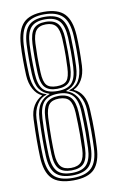

<svg xmlns="http://www.w3.org/2000/svg" viewBox="-91 -857 558 913"><g transform="rotate(-10 188.0 -400.0)"><path d="M187.4 7Q115.8 7 84.7 -25.2Q53.5 -57.5 50.5 -129.6Q49 -167.6 49.1 -212.1Q49.2 -256.7 51.5 -312.8Q53.2 -351.6 68.9 -377Q84.5 -402.3 109.8 -416.1V-418.3Q85.8 -428.8 70.4 -457Q55 -485.1 52.8 -523.6Q51.2 -558.6 51 -598Q50.8 -637.5 52.8 -670.4Q57.4 -743 88.5 -775Q119.6 -807 187.4 -807Q256.1 -807 287 -774.7Q317.8 -742.4 322 -670.4Q323.8 -637 323.8 -602Q323.8 -567 322 -523.6Q319.9 -482.6 303.9 -455.6Q288 -428.5 265 -418.3V-416.1Q290.9 -404.9 306.1 -379Q321.3 -353.1 323.5 -312.5Q326.6 -252.8 326.3 -208.5Q326 -164.1 324.3 -129.1Q321.3 -58.1 290.4 -25.5Q259.4 7 187.4 7ZM187.4 -29.2Q237.7 -29.2 259 -53.8Q280.4 -78.4 282.5 -131.3Q283.7 -162.5 283.9 -205.6Q284 -248.8 281.5 -310.6Q278.8 -364.5 256.4 -388.2Q234.1 -411.8 187.4 -411.8Q140.9 -411.8 118.6 -388Q96.3 -364.1 93.4 -309.2Q91 -258 90.9 -212.2Q90.9 -166.4 92.4 -131.3Q94.5 -79.4 115.3 -54.3Q136.1 -29.2 187.4 -29.2ZM187.4 -41.3Q146.2 -41.3 127.2 -62.3Q108.2 -83.3 106.2 -132.6Q104.9 -162 105 -209.1Q105.2 -256.2 107.2 -308.5Q109.3 -360.4 129.4 -380.7Q149.5 -401 187.4 -401Q228.5 -401 246.9 -379.2Q265.3 -357.4 267.9 -308.5Q270.7 -252.6 270.4 -208.1Q270.1 -163.6 268.6 -132.9Q266.4 -83.7 247.8 -62.5Q229.1 -41.3 187.4 -41.3ZM187.4 -53.4Q221.4 -53.4 237.1 -71.6Q252.9 -89.8 254.6 -132.4Q255.7 -158.6 256 -203.6Q256.2 -248.7 253.7 -307.7Q251.2 -351.4 236.6 -369.7Q222 -388.1 187.4 -388.1Q153.4 -388.1 138.7 -370Q124.1 -351.9 121.3 -308.2Q118.7 -251.9 118.7 -207.4Q118.7 -162.8 120.2 -132Q122.2 -90.3 137.6 -71.8Q153 -53.4 187.4 -53.4ZM187.4 -5.1Q250.5 -5.1 279 -33.9Q307.6 -62.8 310.3 -129.7Q311.8 -164.5 311.8 -206.9Q311.8 -249.4 309.5 -311.4Q307.8 -351.9 289.6 -380.5Q271.4 -409 243 -416.1V-419.1Q274.9 -428 290.3 -455.1Q305.7 -482.1 308.1 -524.2Q310 -559 310 -597.3Q310 -635.7 308.1 -669.6Q304.2 -739.4 274.7 -767.2Q245.2 -794.9 187.4 -794.9Q128.5 -794.9 99.6 -766.7Q70.8 -738.5 66.7 -669.3Q65.1 -639.6 65 -603.3Q64.9 -566.9 66.9 -524.2Q69.3 -482 84.5 -455.2Q99.7 -428.3 131.8 -419.1V-416.1Q103.2 -409 85.3 -380.1Q67.3 -351.3 65.5 -312.5Q63.2 -252.7 63 -208.3Q62.8 -163.9 64.4 -131Q67.3 -64.4 95.1 -34.7Q123 -5.1 187.4 -5.1ZM187.4 -17.1Q132.1 -17.1 106.5 -43.2Q81 -69.3 78.4 -130.7Q76.9 -164.5 76.9 -210.1Q77 -255.7 79.3 -310.3Q81.6 -355.6 99.2 -381.2Q116.9 -406.9 146.6 -416.6V-418.8Q117.3 -427.5 100.1 -451.6Q83 -475.6 80.7 -524.9Q79 -566.1 79.1 -601.7Q79.2 -637.3 80.7 -668.5Q83.5 -729 108 -755.9Q132.6 -782.9 187.4 -782.9Q243.6 -782.9 267.5 -755.4Q291.4 -727.9 294.1 -668.5Q295.6 -635.2 295.7 -601.9Q295.8 -568.5 294.1 -524.7Q292.1 -477.4 275.7 -452.8Q259.4 -428.2 228.2 -418.8V-416.6Q257.3 -407.1 275.3 -381.8Q293.2 -356.4 295.7 -310.5Q298.9 -249.7 298.4 -206.7Q297.9 -163.8 296.4 -130.7Q293.8 -69.8 268.7 -43.5Q243.5 -17.1 187.4 -17.1ZM187.4 -424.7Q236 -424.7 256.8 -447.9Q277.6 -471.2 280.3 -525.3Q282.2 -565.4 282 -599.9Q281.8 -634.5 280.3 -666.2Q277.7 -722.5 256.3 -746.6Q234.9 -770.8 187.4 -770.8Q139.9 -770.8 118.6 -746.7Q97.2 -722.5 94.5 -666.2Q93 -633.9 93 -600.9Q93 -567.9 94.7 -525.3Q97 -471.9 117.5 -448.3Q138 -424.7 187.4 -424.7ZM187.4 -435.2Q148.2 -435.2 129.5 -454.9Q110.7 -474.6 108.5 -525.9Q107 -564.1 107.1 -600.8Q107.1 -637.4 108.5 -666.4Q110.9 -716.1 129.2 -737.4Q147.5 -758.7 187.4 -758.7Q227.5 -758.7 245.8 -737.2Q264.1 -715.7 266.3 -666.5Q267.8 -634.4 267.9 -601.5Q268 -568.6 266.3 -525.8Q264.3 -476.3 246.3 -455.7Q228.2 -435.2 187.4 -435.2ZM187.4 -447.7Q222.9 -447.7 236.7 -464.5Q250.4 -481.3 252.3 -526.4Q253.7 -558.5 254.1 -581.4Q254.4 -604.2 253.9 -623.8Q253.4 -643.3 252.3 -665.4Q250.2 -709.6 235.1 -728.1Q220 -746.6 187.4 -746.6Q154.6 -746.6 139.6 -728Q124.7 -709.4 122.6 -665.7Q121.1 -632.3 120.9 -600.7Q120.8 -569.1 122.6 -526Q124.5 -481.2 138.7 -464.4Q152.8 -447.7 187.4 -447.7Z"/></g></svg>

Font: Big Shoulders Inline Display SC Thin
Style: Regular
Weight: 100
Designer: Patric King
Foundry: XO Type Co
Version: Version 2.002